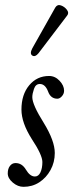

<svg xmlns="http://www.w3.org/2000/svg" viewBox="-20 -710 284 743"><path d="M71 13Q49 13 29.5 -3.5Q10 -20 10 -39Q10 -57 18.5 -68Q27 -79 40 -79Q65 -79 80 -54Q96 -27 115 -27Q129 -27 136.5 -43Q144 -59 144 -83Q144 -110 103 -172Q63 -235 63 -286Q63 -344 93 -380Q123 -416 170 -416Q193 -416 210.5 -397.5Q228 -379 228 -359Q228 -347 219.5 -337.5Q211 -328 202 -328Q176 -328 166 -356Q155 -385 134 -385Q118 -385 111.5 -366Q105 -347 105 -334Q105 -305 149 -235Q192 -165 192 -118Q192 -82 175.5 -52Q159 -22 132 -4.5Q105 13 71 13ZM129 -504Q116 -488 105 -495Q94 -502 105 -523L194 -681Q202 -694 216 -689Q230 -684 239 -672Q248 -660 240 -650Z"/></svg>

Font: Junicode Two Beta Condensed
Style: Italic
Weight: 400
Width: 3
Italic angle: -9°
Version: Version 1.053; ttfautohint (v1.8.4)